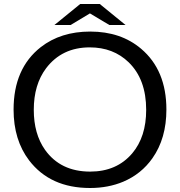

<svg xmlns="http://www.w3.org/2000/svg" viewBox="-20 -899 900 960"><path d="M380.9 -878.9H479L607.9 -773.9H526.9L429.7 -832L333 -773.9H252ZM431.2 -741.2Q584.5 -741.2 686 -654.8Q812 -547.9 812 -351.1Q812 -207 742.2 -107.9Q687 -29.3 596.7 9.3Q521.5 41 430.2 41Q231 41 125.5 -97.2Q47.9 -199.2 47.9 -351.1Q47.9 -556.6 183.6 -663.1Q283.7 -741.2 431.2 -741.2ZM428.7 -662.1Q289.6 -662.1 210.4 -557.6Q148.9 -475.6 148.9 -350.1Q148.9 -229.5 205.1 -149.9Q282.7 -41 430.7 -41Q563.5 -41 641.1 -132.3Q710.9 -214.8 710.9 -349.6Q710.9 -502.4 623.5 -587.4Q546.4 -662.1 428.7 -662.1Z"/></svg>

Font: FORM UDPGothic
Style: Regular
Weight: 400
Foundry: Pronama LLC
Version: Version 1.05101